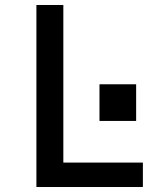

<svg xmlns="http://www.w3.org/2000/svg" viewBox="-20 -750 640 770"><path d="M126 0V-730H234V-98H553V0ZM379 -412H526V-265H379Z"/></svg>

Font: Tiny SemiBold
Style: Regular
Weight: 600
Designer: Philipp Nurullin, Konstantin Bulenkov
Foundry: JetBrains
Version: Version 2.251; ttfautohint (v1.8.4.7-5d5b)